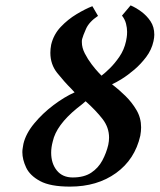

<svg xmlns="http://www.w3.org/2000/svg" viewBox="-20 -681 593 713"><path d="M448 -528Q449 -533 450.5 -542Q452 -551 452 -563Q452 -577 448 -593Q444 -609 433 -623L465 -661Q484 -653 504.5 -638Q525 -623 539 -602Q553 -581 553 -552Q553 -542 550 -528Q543 -496 523 -469.5Q503 -443 479 -422.5Q455 -402 432.5 -388Q410 -374 396 -368Q421 -349 445.5 -325Q470 -301 487 -272Q504 -243 504 -208Q504 -194 501 -177Q481 -89 411 -38.5Q341 12 240 12Q167 12 129 -8.5Q91 -29 77 -59Q63 -89 63 -116Q63 -124 64.5 -132Q66 -140 67 -147Q76 -185 107 -222.5Q138 -260 178.5 -290.5Q219 -321 257 -338Q254 -341 251.5 -344Q249 -347 246 -350Q218 -378 192.5 -410Q167 -442 167 -485Q167 -499 170 -515Q179 -553 205.5 -581Q232 -609 264.5 -628.5Q297 -648 323 -658L344 -622Q311 -600 299.5 -574Q288 -548 285 -536Q284 -533 284 -530Q284 -527 284 -524Q284 -504 295 -482.5Q306 -461 320.5 -442Q335 -423 346 -411.5Q357 -400 357 -400Q369 -409 387.5 -427Q406 -445 423.5 -470.5Q441 -496 448 -528ZM250 -22Q292 -22 318.5 -39.5Q345 -57 360 -85Q375 -113 382 -143Q385 -157 385 -170Q385 -208 360.5 -239.5Q336 -271 298 -305Q291 -299 282 -291.5Q273 -284 266 -279Q189 -216 176 -156Q170 -134 170 -114Q170 -74 191 -48Q212 -22 250 -22Z"/></svg>

Font: Libertinus Serif Semibold Italic
Style: Regular
Weight: 600
Italic angle: -11.5°
Designer: Philipp H. Poll, Khaled Hosny
Foundry: Caleb Maclennan
Version: Version 7.051;RELEASE